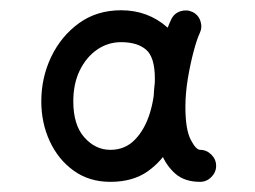

<svg xmlns="http://www.w3.org/2000/svg" viewBox="-20 -764 502 378"><path d="M197.3 -469Q167.8 -469 146.1 -493.5Q124.3 -517.9 124.3 -564.5Q124.3 -599.1 137 -625.3Q149.8 -651.5 171.2 -666.3Q192.6 -681 218.3 -681Q250.1 -681 267.5 -666.3Q284.9 -651.5 284.9 -608.9Q284.9 -573.1 275 -541.1Q265.1 -509.2 245.7 -489.1Q226.3 -469 197.3 -469ZM197.3 -406Q241.5 -406 270.7 -426.6Q299.9 -447.3 316.8 -479.2Q333.6 -511.2 340.8 -546Q347.9 -580.7 347.9 -608.9Q347.9 -676.1 309.6 -710Q271.4 -743.8 218.3 -743.8Q170.7 -743.8 135.4 -718.3Q100.2 -692.7 80.7 -651.9Q61.3 -611 61.3 -564.5Q61.3 -522.3 77.8 -486.3Q94.4 -450.2 124.9 -428.1Q155.5 -406 197.3 -406ZM359 -740.4Q347.5 -745.8 335.1 -741.8Q322.8 -737.7 317.3 -726.2Q308.8 -708.9 300.7 -681.2Q292.6 -653.4 287.3 -620.2Q282 -587 282 -553.7Q282 -535.6 285.2 -510.6Q288.3 -485.6 297.7 -461.8Q307.1 -438 325.3 -422Q343.5 -406 374 -406Q386.7 -406 396.1 -415.5Q405.5 -424.9 405.5 -437.5Q405.5 -450.2 396.1 -459.6Q386.7 -469 374 -469Q365.8 -469 355.4 -489.1Q345 -509.3 345 -553.7Q345 -580.4 349.9 -609.9Q354.9 -639.4 361.4 -663.5Q367.9 -687.6 373.2 -698.6Q378.7 -710.1 374.6 -722.5Q370.5 -734.9 359 -740.4Z"/></svg>

Font: Mikhak VF
Style: Regular
Weight: 100
Designer: Amin Abedi
Version: Version 3.001